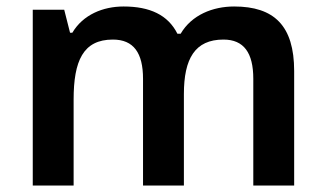

<svg xmlns="http://www.w3.org/2000/svg" viewBox="-20 -572 1004 592"><path d="M702 -552C636 -552 571 -526 537 -468H527C498 -526 442 -552 361 -552C298 -552 236 -527 203 -471H196L178 -542H81V0H207V-265C207 -384 236 -450 328 -450C392 -450 421 -409 421 -329V0H547V-282C547 -391 581 -450 669 -450C732 -450 761 -409 761 -329V0H887V-353C887 -493 825 -552 702 -552Z"/></svg>

Font: Noto Sans Sinhala SemiBold
Style: Regular
Weight: 600
Designer: Jelle Bosma - Monotype Design Team
Foundry: Monotype Imaging Inc.
Version: Version 2.006